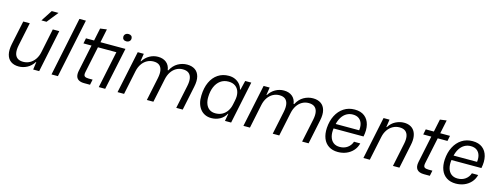

<svg xmlns="http://www.w3.org/2000/svg" viewBox="-20 -1512 5960 2300"><g transform="rotate(15 2960.0 -362.0)"><path d="M204.4 10Q146 10 107.2 -17.1Q68.4 -44.1 54.9 -97.2Q41.4 -150.3 57.4 -228.7L119.6 -524.7H200.6L140.6 -236.3Q128.6 -179.4 135.6 -139.6Q142.7 -99.7 169.3 -78.9Q195.9 -58 242.4 -58Q286.7 -58 323.8 -78.3Q360.9 -98.6 387.3 -136.4Q413.7 -174.3 424.4 -226.7L486.1 -524.7H566.4L457.7 0H383.3L396.3 -95.6H391.9Q356.9 -40.7 307.1 -15.4Q257.3 10 204.4 10ZM326.3 -593.9 417.1 -733.6H501L389.7 -593.9Z M610.6 0 761.6 -729H841.9L689.9 0Z M1016.4 0Q974.9 0 949.3 -14.1Q923.7 -28.1 915.2 -56Q906.7 -83.9 914.6 -124.6L984 -458.1H884L897.4 -524.7H998.1L1030.7 -681.6L1112 -692.6L1077.1 -524.7H1387.1L1276.4 0H1196.9L1292.4 -458.1H1063.7L995.7 -133Q987.4 -92 1003 -79.6Q1018.6 -67.3 1053.1 -67.3H1102.4L1088.3 0ZM1371.9 -614.7Q1350.4 -614.7 1337.5 -626.7Q1324.6 -638.7 1324.6 -658Q1324.6 -679.1 1339.3 -692.8Q1354 -706.4 1378.4 -706.4Q1399.9 -706.4 1412.8 -694.8Q1425.7 -683.1 1425.7 -663.1Q1425.7 -642 1411 -628.4Q1396.3 -614.7 1371.9 -614.7Z M1429.6 0 1539.6 -524.7H1614.6L1600 -429.9H1605.9Q1636.7 -479.6 1685.5 -507.1Q1734.3 -534.7 1790.6 -534.7Q1853 -534.7 1893.6 -502.1Q1934.1 -469.6 1942.1 -409.4H1949.7Q1983.6 -474 2037.4 -504.4Q2091.3 -534.7 2152 -534.7Q2210.3 -534.7 2249.4 -508.2Q2288.6 -481.7 2302.7 -429.5Q2316.9 -377.3 2300.1 -298.9L2237.9 0H2157.6L2217.9 -287.4Q2229.9 -344.3 2222.9 -384.1Q2215.9 -423.9 2189.5 -445.1Q2163.1 -466.4 2115.9 -466.4Q2070.6 -466.4 2033.9 -445.2Q1997.1 -424 1972.2 -385.9Q1947.3 -347.9 1936.3 -296.7L1874.1 0H1793.1L1853.1 -287.4Q1865.1 -345.7 1857.8 -385.5Q1850.4 -425.3 1824.6 -445.9Q1798.7 -466.4 1753.1 -466.4Q1710.3 -466.4 1673.2 -446.4Q1636.1 -426.3 1610 -388.6Q1583.9 -350.9 1572.6 -298.1L1510.6 0Z M2593.1 10Q2549.4 10 2514.6 -6.6Q2479.7 -23.1 2455.5 -54Q2431.3 -84.9 2419.4 -127.4Q2407.6 -169.9 2409.9 -222.4Q2412.7 -317.6 2445.2 -387.7Q2477.7 -457.9 2535 -495.9Q2592.3 -534 2669 -534Q2711.9 -534 2746.6 -518.4Q2781.3 -502.9 2805 -475.1Q2828.7 -447.4 2838.4 -409.9H2844.4L2872.1 -524.7H2947.7L2838.3 0H2761.6L2778.4 -92.4L2774 -92.7Q2746.4 -41.3 2698.1 -15.6Q2649.9 10 2593.1 10ZM2625.6 -58Q2673.1 -58 2709.2 -77.1Q2745.3 -96.3 2769.7 -131.6Q2794.1 -167 2803.7 -213.1L2814.9 -267Q2827.6 -326.1 2815.2 -371.1Q2802.9 -416 2769.1 -441Q2735.3 -466 2682.9 -466Q2625 -466 2583.3 -435.6Q2541.6 -405.3 2518.7 -351.5Q2495.9 -297.7 2494.1 -226.7Q2492.4 -175.6 2507.6 -137.4Q2522.7 -99.3 2552.7 -78.6Q2582.7 -58 2625.6 -58Z M2990.6 0 3100.6 -524.7H3175.6L3161 -429.9H3166.9Q3197.7 -479.6 3246.5 -507.1Q3295.3 -534.7 3351.6 -534.7Q3414 -534.7 3454.6 -502.1Q3495.1 -469.6 3503.1 -409.4H3510.7Q3544.6 -474 3598.4 -504.4Q3652.3 -534.7 3713 -534.7Q3771.3 -534.7 3810.4 -508.2Q3849.6 -481.7 3863.7 -429.5Q3877.9 -377.3 3861.1 -298.9L3798.9 0H3718.6L3778.9 -287.4Q3790.9 -344.3 3783.9 -384.1Q3776.9 -423.9 3750.5 -445.1Q3724.1 -466.4 3676.9 -466.4Q3631.6 -466.4 3594.9 -445.2Q3558.1 -424 3533.2 -385.9Q3508.3 -347.9 3497.3 -296.7L3435.1 0H3354.1L3414.1 -287.4Q3426.1 -345.7 3418.8 -385.5Q3411.4 -425.3 3385.6 -445.9Q3359.7 -466.4 3314.1 -466.4Q3271.3 -466.4 3234.2 -446.4Q3197.1 -426.3 3171 -388.6Q3144.9 -350.9 3133.6 -298.1L3071.6 0Z M4163 10Q4095.2 10 4048.4 -20.6Q4001.7 -51.2 3980 -106.3Q3958.3 -161.5 3962.5 -234.7Q3968.3 -323.3 4002.8 -390.7Q4037.2 -458 4095.4 -496Q4153.7 -534 4229.5 -534Q4305.7 -534 4352.3 -497.6Q4399 -461.2 4414.9 -396.8Q4430.8 -332.3 4413.3 -249.5H4041.7Q4033.8 -190.8 4046.2 -146.9Q4058.7 -103 4089.8 -78.7Q4121 -54.5 4168.7 -54.5Q4224.3 -54.5 4264.2 -83.2Q4304.2 -112 4319.5 -159.3L4397.5 -158.8Q4383.8 -105.5 4349.7 -67.8Q4315.5 -30.2 4267.4 -10.1Q4219.3 10 4163 10ZM4049.3 -293.2 4038.2 -307.7H4354.3L4341.5 -292.8Q4351.3 -346.2 4340.3 -386.3Q4329.3 -426.3 4299.8 -448.4Q4270.2 -470.5 4223.5 -470.5Q4181.7 -470.5 4146.8 -450.9Q4112 -431.3 4086.8 -392.2Q4061.7 -353 4049.3 -293.2Z M4478.6 0 4588 -524.7H4662L4648 -429.9H4653.9Q4686.4 -483.1 4737.2 -508.9Q4788 -534.7 4841.3 -534.7Q4882.6 -534.7 4915.1 -520Q4947.7 -505.3 4968 -475.6Q4988.3 -446 4994.1 -401.5Q5000 -357 4987.1 -296.7L4925.4 0H4845.1L4905.1 -289.1Q4917.4 -346.3 4910 -385.6Q4902.6 -425 4876.1 -445.9Q4849.7 -466.7 4803.4 -466.7Q4759.3 -466.7 4721.4 -446.1Q4683.6 -425.4 4657.4 -387.7Q4631.3 -350 4620.6 -298.7L4558.1 0Z M5230.4 0Q5167.4 0 5141.8 -31.9Q5116.1 -63.9 5128.6 -124.6L5198 -458.1H5098L5111.4 -524.7H5212.1L5244.7 -681.6L5326 -692.6L5291.1 -524.7H5412L5398.6 -458.1H5277.7L5209.7 -133Q5201.4 -92 5217 -79.6Q5232.6 -67.3 5267.1 -67.3H5316.4L5302.3 0Z M5625 10Q5557.2 10 5510.4 -20.6Q5463.7 -51.2 5442 -106.3Q5420.3 -161.5 5424.5 -234.7Q5430.3 -323.3 5464.8 -390.7Q5499.2 -458 5557.4 -496Q5615.7 -534 5691.5 -534Q5767.7 -534 5814.3 -497.6Q5861 -461.2 5876.9 -396.8Q5892.8 -332.3 5875.3 -249.5H5503.7Q5495.8 -190.8 5508.2 -146.9Q5520.7 -103 5551.8 -78.7Q5583 -54.5 5630.7 -54.5Q5686.3 -54.5 5726.2 -83.2Q5766.2 -112 5781.5 -159.3L5859.5 -158.8Q5845.8 -105.5 5811.7 -67.8Q5777.5 -30.2 5729.4 -10.1Q5681.3 10 5625 10ZM5511.3 -293.2 5500.2 -307.7H5816.3L5803.5 -292.8Q5813.3 -346.2 5802.3 -386.3Q5791.3 -426.3 5761.8 -448.4Q5732.2 -470.5 5685.5 -470.5Q5643.7 -470.5 5608.8 -450.9Q5574 -431.3 5548.8 -392.2Q5523.7 -353 5511.3 -293.2Z"/></g></svg>

Font: Mona Sans
Style: Italic
Weight: 200
Italic angle: -11.6951°
Designer: Deni Anggara
Foundry: GitHub
Version: Version 2.000